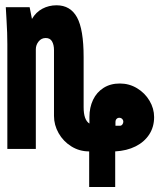

<svg xmlns="http://www.w3.org/2000/svg" viewBox="-20 -578 640 745"><path d="M189.5 -128V-384Q189.5 -404 182 -417.2Q174.5 -430.5 157.5 -430.5Q140.5 -430.5 129.8 -417Q119 -403.5 119 -386.5V0H8.5V-407Q8.5 -450 5.5 -497L2.5 -550H95L104 -504.5Q119.5 -531 144.5 -544.2Q169.5 -557.5 199.5 -557.5Q253 -557.5 278.8 -510.8Q304.5 -464 304.5 -356.5V-162Q304.5 -112.5 327 -98.5V-124Q327 -161 341 -190.5Q355 -220 381.8 -237Q408.5 -254 445 -254Q481.5 -254 512 -235.5Q542.5 -217 560.2 -187Q578 -157 578 -123.5Q578 -85.5 559 -56.2Q540 -27 506 -10Q472 7 427 9.5V147.5H326V9.5Q288 9.5 256.8 -10Q225.5 -29.5 207.5 -61.2Q189.5 -93 189.5 -128ZM445 -90Q451 -90 454.8 -95Q458.5 -100 458.5 -105.5Q458.5 -112 454 -116.5Q449.5 -121 443 -121Q436.5 -121 432.2 -116.5Q428 -112 428 -105.5V-90Z"/></svg>

Font: JuliaMono
Style: Bold
Weight: 700
Monospace: yes
Designer: cormullion
Foundry: corm
Version: Version 0.055; ttfautohint (v1.8.4)